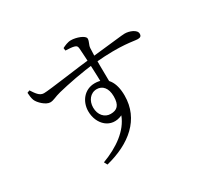

<svg xmlns="http://www.w3.org/2000/svg" viewBox="-171 -999 1342 1285"><g transform="rotate(-30 500.0 -356.5)"><path d="M299.3 40.3 312.4 65C505.1 16.9 642.9 -95 642.9 -277.8C642.9 -379.8 602.5 -449.2 510.1 -449.2C428.1 -449.2 379.1 -380.8 379.1 -307.7C379.1 -206.1 459.4 -128.6 557.4 -173.9C520.6 -75.5 420.7 -5.1 299.3 40.3ZM501.2 -217.4C455.2 -217.4 419.9 -255.6 419.9 -312.8C419.9 -364.2 451.5 -408.3 502.1 -408.3C544.9 -408.3 577.2 -374.8 577.2 -309.9C577.2 -241.3 551.2 -217.4 501.2 -217.4ZM190.1 -486.5C216.5 -486.5 235.9 -501.8 280.9 -512.8C350.2 -529.8 477.1 -556.8 584.7 -565.9C796.7 -585.1 875.8 -560.4 908.8 -560.4C928.3 -560.4 937.5 -567.5 937.5 -585.8C937.5 -617.7 884.8 -636.7 850.2 -636.7C828.3 -636.7 760.2 -627 580 -608.1C473.5 -597.8 224.4 -560.4 183.4 -560.8C149.2 -561 130.4 -592.9 108.2 -626.1L88.9 -618.5C90 -598.7 92.2 -575.8 99 -558.7C110 -530.8 156.6 -486.5 190.1 -486.5ZM551 -423.1 601.9 -374.3C599.5 -472.2 599 -619.9 602.4 -666.9C603.8 -692.5 619.5 -707.8 619.5 -731.3C619.5 -755.6 556.7 -778.1 516.2 -778.1C490.2 -778.1 465.7 -766.1 447.6 -757L450.1 -736.5C479.5 -735.3 501.3 -733.8 516.2 -729.5C532.2 -724.7 537.2 -719.3 538.6 -699.3C544.3 -623.7 550.8 -476 551 -423.1Z"/></g></svg>

Font: Source Han Serif CN VF
Style: Regular
Weight: 250
Designer: Ryoko NISHIZUKA 西塚涼子 (kana & ideographs); Frank Grießhammer (Latin, Greek & Cyrillic); Wenlong ZHANG 张文龙 (bopomofo); San
Foundry: Adobe
Version: Version 2.002;hotconv 1.1.0;makeotfexe 2.6.0